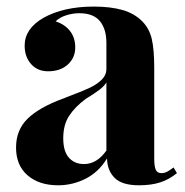

<svg xmlns="http://www.w3.org/2000/svg" viewBox="-20 -551 558 578"><path d="M408.7 -486.3Q429.7 -464.8 437 -433.3Q444.3 -401.9 444.3 -346.2V-74.2Q444.3 -49.8 449 -39.8Q453.6 -29.8 465.8 -29.8Q475.1 -29.8 483.4 -34.2Q491.7 -38.6 502.4 -46.9L512.7 -29.8Q489.3 -10.7 462.4 -2Q435.5 6.8 398.4 6.8Q347.2 6.8 325 -15.6Q302.7 -38.1 302.2 -74.2Q277.8 -33.7 238.5 -13.4Q199.2 6.8 154.8 6.8Q97.7 6.8 63 -23.2Q28.3 -53.2 28.3 -106.9Q28.3 -159.2 62.5 -193.1Q96.7 -227.1 168.9 -253.9Q176.3 -256.3 181.2 -258.8Q224.6 -274.9 247.8 -285.6Q271 -296.4 285.6 -310.5Q300.3 -324.7 300.3 -343.8V-421.9Q300.3 -463.4 280.8 -487.3Q261.2 -511.2 218.8 -511.2Q199.2 -511.2 179.7 -505.1Q160.2 -499 147.5 -486.8Q175.3 -477.5 190.9 -457.5Q206.5 -437.5 206.5 -408.2Q206.5 -377 184.1 -356.7Q161.6 -336.4 125 -336.4Q92.8 -336.4 73.5 -358.2Q54.2 -379.9 54.2 -413.6Q54.2 -464.4 110.4 -497.1Q171.4 -531.2 262.2 -531.2Q313 -531.2 349.1 -520.8Q385.3 -510.3 408.7 -486.3ZM238.3 -253.4Q206.5 -230 188.5 -202.9Q170.4 -175.8 170.4 -134.8Q170.4 -95.2 187.5 -76.2Q204.6 -57.1 232.9 -57.1Q271.5 -57.1 300.3 -97.7V-302.7Q293.9 -292 280 -281.2Q266.1 -270.5 238.3 -253.4Z"/></svg>

Font: TypoPRO Playfair Display
Style: Bold
Weight: 700
Designer: Claus Eggers Sørensen
Foundry: Claus Eggers Sørensen
Version: Version 1.004;PS 001.004;hotconv 1.0.70;makeotf.lib2.5.58329